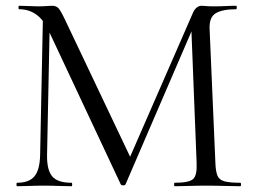

<svg xmlns="http://www.w3.org/2000/svg" viewBox="-20 -645 875 665"><path d="M119 -109 129 -602 153 -600 143 -109Q142 -57 160.5 -34.5Q179 -12 228 -12Q230 -12 230 -6Q230 0 228 0Q206 0 182.5 -1Q159 -2 131 -2Q105 -2 82 -1Q59 0 39 0Q37 0 37 -6Q37 -12 39 -12Q81 -12 99.5 -34.5Q118 -57 119 -109ZM812 -12Q815 -12 815 -6Q815 0 812 0Q788 0 757.5 -1Q727 -2 694 -2Q662 -2 634.5 -1Q607 0 585 0Q583 0 583 -6Q583 -12 585 -12Q635 -12 649 -25Q663 -38 661 -81L642 -564L675 -610L415 -7Q414 -3 407 -3Q400 -3 398 -7L147 -542Q113 -613 46 -613Q44 -613 44 -619Q44 -625 46 -625Q62 -625 80.5 -624Q99 -623 111 -623Q127 -623 140.5 -624Q154 -625 161 -625Q175 -625 183 -616Q191 -607 207 -573L435 -93L404 -41L648 -600Q653 -612 661 -618.5Q669 -625 678 -625Q684 -625 694 -624Q704 -623 718 -623Q745 -623 762 -624Q779 -625 798 -625Q800 -625 800 -619Q800 -613 798 -613Q750 -613 727 -599Q704 -585 706 -544L726 -81Q727 -52 733 -37Q739 -22 757.5 -17Q776 -12 812 -12Z"/></svg>

Font: Cormorant Garamond Light
Style: Regular
Weight: 400
Version: Version 4.001